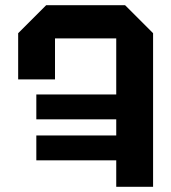

<svg xmlns="http://www.w3.org/2000/svg" viewBox="-20 -720 660 740"><path d="M570 0V-592L462 -700H158L50 -592V-414H192V-572H428V-356H120V-260H428V-198H120V-102H428V0Z"/></svg>

Font: Tektur SemiBold
Style: Regular
Weight: 600
Designer: Adam Jagosz
Foundry: Adam Jagosz
Version: Version 1.005;gftools[0.9.30]